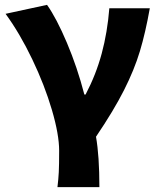

<svg xmlns="http://www.w3.org/2000/svg" viewBox="-20 -579 661 792"><path d="M224 43Q224 -24 194 -126Q164 -228 113 -334.5Q62 -441 3 -522L174 -559Q213 -504 256 -402.5Q299 -301 328 -189H333Q376 -271 399.5 -358Q423 -445 431 -545H598Q580 -444 557 -367.5Q534 -291 491.5 -207Q449 -123 376 -15Q390 64 390 193H217Q221 160 222.5 131Q224 102 224 43Z"/></svg>

Font: Nebula Sans Bold
Style: Regular
Weight: 700
Designer: Paul D. Hunt for Adobe (as Source Sans)
Foundry: Nebula Entertainment & Broadcasting LLC
Version: Version 1.010